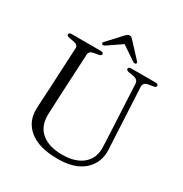

<svg xmlns="http://www.w3.org/2000/svg" viewBox="-200 -1025 1138 1194"><g transform="rotate(30 369.0 -428.5)"><path d="M585 -289 568 -631.5Q566.5 -660.5 530 -667L498 -672Q486 -674.5 482 -678.2Q478 -682 478 -687Q478 -700 497.5 -700H673Q692 -700 692 -687Q692 -681.5 688 -677.8Q684 -674 672 -672L642.5 -667.5Q621 -664 613 -654.2Q605 -644.5 605.5 -630L623 -287.5Q624 -263 625.2 -239.2Q626.5 -215.5 628 -190.5Q632 -99.5 568.2 -41.8Q504.5 16 381.5 16Q247.5 16 178.5 -39.8Q109.5 -95.5 112.5 -188.5Q113 -211 115.2 -249.8Q117.5 -288.5 119.5 -321.5L135 -635.5Q136.5 -661.5 100.5 -667L70.5 -672Q50.5 -676 50.5 -686.5Q50.5 -700 70 -700H279Q298.5 -700 298.5 -686.5Q298.5 -676 278.5 -672L248 -667Q216 -662 214.5 -636.5L198.5 -324.5Q194.5 -249 193 -197.5Q190 -110 243.8 -65.2Q297.5 -20.5 393 -20.5Q487 -20.5 540 -65.2Q593 -110 589.5 -189Q588.5 -223 587.2 -246.2Q586 -269.5 585 -289ZM286.5 -742.5Q274 -734.5 266.5 -740Q257 -746.5 267.5 -757L358.5 -856Q366 -864 372.2 -868.5Q378.5 -873 387.5 -873Q395.5 -873 401.5 -868.5Q407.5 -864 414.5 -856L506 -757Q516 -746.5 507 -740Q499.5 -734.5 487 -742.5L386.5 -810.5Z"/></g></svg>

Font: Fraunces 9pt Light
Style: Regular
Weight: 300
Version: Version 1.000;[0bf87f6ff]